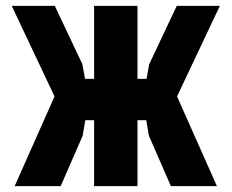

<svg xmlns="http://www.w3.org/2000/svg" viewBox="-20 -635 790 655"><path d="M563 0 488 -172 479 -225H439V-366H480L489 -416L583 -615H730L584 -306L720 0ZM30 0 166 -306 20 -615H167L261 -416L270 -366H311V-225H271L262 -172L187 0ZM301 0V-615H449V0Z"/></svg>

Font: Martian Mono SemiExpanded
Style: Bold
Weight: 700
Width: 6
Designer: Roman Shamin
Foundry: Evil Martians
Version: Version 1.000